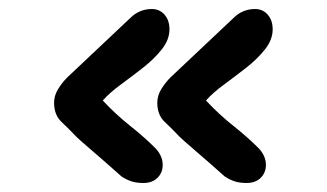

<svg xmlns="http://www.w3.org/2000/svg" viewBox="-20 -516 726 426"><path d="M298 -110Q282 -110 270.5 -114Q259 -118 249 -125Q239 -134 218 -152.5Q197 -171 176.5 -188.5Q156 -206 149 -213Q133 -230 116.5 -245.5Q100 -261 100 -288Q100 -304 109 -318.5Q118 -333 129 -344L269 -476Q289 -496 317 -496Q334 -496 345 -483.5Q356 -471 356 -451Q356 -428 339 -406.5Q322 -385 297 -365.5Q272 -346 247.5 -328Q223 -310 208 -293Q237 -262 268.5 -237Q300 -212 325 -187Q341 -170 341 -150Q341 -133 329.5 -121.5Q318 -110 298 -110ZM527 -110Q511 -110 499.5 -114Q488 -118 478 -125Q468 -134 447 -152.5Q426 -171 405.5 -188.5Q385 -206 378 -213Q362 -230 345.5 -245.5Q329 -261 329 -288Q329 -304 338 -318.5Q347 -333 358 -344L498 -476Q518 -496 546 -496Q563 -496 574 -483.5Q585 -471 585 -451Q585 -428 568 -406.5Q551 -385 526 -365.5Q501 -346 476.5 -328Q452 -310 437 -293Q466 -262 497.5 -237Q529 -212 554 -187Q570 -170 570 -150Q570 -133 558.5 -121.5Q547 -110 527 -110Z"/></svg>

Font: Fuzzy Bubbles
Style: Bold
Weight: 700
Designer: Robert E. Leuschke
Foundry: Robert E. Leuschke
Version: Version 1.010; ttfautohint (v1.8.3)